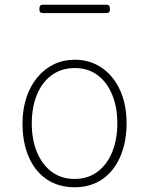

<svg xmlns="http://www.w3.org/2000/svg" viewBox="-20 -771 629 810"><path d="M295 19Q226 19 176.5 -15Q127 -49 101 -109.5Q75 -170 75 -250Q75 -310 91.5 -359.5Q108 -409 137.5 -444.5Q167 -480 207 -499.5Q247 -519 295 -519Q360 -519 409.5 -485Q459 -451 486.5 -390.5Q514 -330 514 -250Q514 -202 504 -160.5Q494 -119 475.5 -86Q457 -53 430.5 -29.5Q404 -6 370 6.5Q336 19 295 19ZM295 -16Q337 -16 370 -33Q403 -50 426.5 -81.5Q450 -113 462.5 -156Q475 -199 475 -250Q475 -319 453 -372Q431 -425 391 -454.5Q351 -484 295 -484Q253 -484 219.5 -467Q186 -450 162.5 -419Q139 -388 126.5 -345Q114 -302 114 -250Q114 -182 136 -129Q158 -76 198.5 -46Q239 -16 295 -16ZM161 -716Q153 -716 149.5 -720Q146 -724 146 -733Q146 -742 149.5 -746.5Q153 -751 161 -751H429Q437 -751 440.5 -746.5Q444 -742 444 -733Q444 -724 440.5 -720Q437 -716 429 -716Z"/></svg>

Font: Playwrite FR Moderne Thin
Style: Regular
Weight: 250
Version: Version 1.002